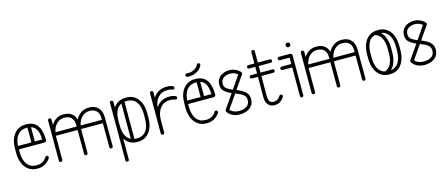

<svg xmlns="http://www.w3.org/2000/svg" viewBox="-52 -1322 5040 2160"><g transform="rotate(-15 2468.0 -241.5)"><path d="M383 -77Q357 -38 320 -17Q283 4 237 4H227Q172 4 130.5 -24.5Q89 -53 66.5 -105.5Q44 -158 44 -228V-279Q44 -384 94 -447Q144 -510 227 -510H237Q403 -510 406 -287Q406 -259 379 -259H84V-228Q84 -136 122 -85.5Q160 -35 227 -35H237Q312 -35 349 -99Q356 -108 366 -108Q375 -108 380.5 -102Q386 -96 386 -88Q386 -82 383 -77ZM227 -471Q164 -471 126.5 -426.5Q89 -382 84 -299H240V-471H237ZM366 -299Q364 -372 342.5 -412.5Q321 -453 280 -465V-299Z M525 -20Q525 -11 519 -5.5Q513 0 505 0Q496 0 490.5 -5.5Q485 -11 485 -20V-487Q485 -495 490.5 -501Q496 -507 505 -507Q513 -507 519 -501Q525 -495 525 -487V-427Q549 -466 585.5 -488Q622 -510 664 -510H676Q727 -510 762 -484.5Q797 -459 810 -413Q834 -458 873 -484Q912 -510 958 -510H969Q1035 -510 1073 -469.5Q1111 -429 1111 -357L1112 -20Q1112 -11 1106.5 -5.5Q1101 0 1092 0Q1084 0 1078.5 -5.5Q1073 -11 1073 -20L1072 -299H819Q819 -290 819 -279V-20Q819 -11 813 -5.5Q807 0 799 0Q790 0 784.5 -5.5Q779 -11 779 -20L778 -299H525Q525 -290 525 -279ZM958 -471Q910 -471 873.5 -435.5Q837 -400 824 -339H1072V-357Q1072 -414 1043.5 -442.5Q1015 -471 968 -471ZM664 -471Q616 -471 579.5 -435.5Q543 -400 531 -339H778V-357Q778 -414 749.5 -442.5Q721 -471 675 -471Z M1249 171Q1249 179 1243 184.5Q1237 190 1229 190Q1220 190 1214.5 184.5Q1209 179 1209 171V-500Q1209 -508 1214.5 -513.5Q1220 -519 1229 -519Q1237 -519 1243 -513.5Q1249 -508 1249 -500V-434Q1272 -470 1308.5 -490Q1345 -510 1391 -510H1402Q1485 -510 1534.5 -447Q1584 -384 1584 -279V-228Q1584 -123 1535 -59Q1486 5 1402 5H1391Q1345 5 1308.5 -15.5Q1272 -36 1249 -72ZM1544 -279Q1544 -371 1507 -421Q1470 -471 1402 -471H1391Q1380 -471 1370 -470V-36Q1380 -35 1391 -35H1402Q1470 -35 1507 -85.5Q1544 -136 1544 -228ZM1249 -228Q1249 -87 1331 -48V-459Q1249 -420 1249 -279Z M1712 -20Q1712 -11 1706 -5.5Q1700 0 1692 0Q1683 0 1677.5 -5.5Q1672 -11 1672 -20V-487Q1672 -495 1677.5 -501Q1683 -507 1692 -507Q1700 -507 1706 -501Q1712 -495 1712 -487V-425Q1737 -465 1776.5 -487.5Q1816 -510 1865 -510H1876Q1915 -510 1941 -497Q1954 -492 1954 -479Q1954 -470 1947 -464Q1940 -458 1932 -460Q1920 -464 1907 -467.5Q1894 -471 1876 -471H1865Q1802 -471 1761.5 -428Q1721 -385 1713 -312Q1739 -350 1778 -372.5Q1817 -395 1865 -395H1876Q1913 -395 1941 -381Q1954 -376 1954 -363Q1954 -353 1947 -347.5Q1940 -342 1932 -344Q1920 -348 1907 -351.5Q1894 -355 1876 -355H1865Q1796 -355 1754 -302.5Q1712 -250 1712 -163Z M2354 -77Q2328 -38 2291 -17Q2254 4 2208 4H2198Q2143 4 2101.5 -24.5Q2060 -53 2037.5 -105.5Q2015 -158 2015 -228V-279Q2015 -384 2065 -447Q2115 -510 2198 -510H2208Q2374 -510 2377 -287Q2377 -259 2350 -259H2055V-228Q2055 -136 2093 -85.5Q2131 -35 2198 -35H2208Q2283 -35 2320 -99Q2327 -108 2337 -108Q2346 -108 2351.5 -102Q2357 -96 2357 -88Q2357 -82 2354 -77ZM2198 -471Q2135 -471 2097.5 -426.5Q2060 -382 2055 -299H2211V-471H2208ZM2337 -299Q2335 -372 2313.5 -412.5Q2292 -453 2251 -465V-299ZM2264 -661Q2269 -675 2285 -673Q2293 -672 2298 -665.5Q2303 -659 2302 -650Q2302 -648 2301 -646Q2284 -609 2252.5 -588Q2221 -567 2186.5 -560Q2152 -553 2126 -557Q2118 -558 2113 -564.5Q2108 -571 2109 -579Q2110 -588 2116 -593Q2122 -598 2131 -597Q2152 -593 2178 -598Q2204 -603 2227.5 -618.5Q2251 -634 2264 -661Z M2447 -63Q2443 -69 2443 -76Q2443 -83 2447 -89L2560 -252Q2515 -270 2482 -297.5Q2449 -325 2449 -375Q2449 -418 2470 -447.5Q2491 -477 2524.5 -492Q2558 -507 2596 -507Q2635 -507 2669.5 -491.5Q2704 -476 2726 -451Q2731 -445 2731 -437Q2731 -431 2727 -425L2621 -271Q2653 -258 2683.5 -241Q2714 -224 2734 -197.5Q2754 -171 2754 -130Q2754 -86 2731.5 -56Q2709 -26 2671.5 -10.5Q2634 5 2589 5Q2543 5 2505.5 -13Q2468 -31 2447 -63ZM2489 -375Q2489 -340 2515.5 -320.5Q2542 -301 2583 -285L2686 -435Q2651 -467 2596 -467Q2552 -467 2520.5 -444.5Q2489 -422 2489 -375ZM2714 -130Q2714 -161 2698.5 -179.5Q2683 -198 2656.5 -211Q2630 -224 2597 -237L2486 -76Q2503 -57 2529.5 -46Q2556 -35 2589 -35Q2644 -35 2679 -58Q2714 -81 2714 -130Z M3071 -83Q3077 -92 3088 -92Q3096 -92 3102 -86Q3108 -80 3108 -72Q3108 -65 3105 -62Q3087 -32 3059 -13.5Q3031 5 2996 5H2988Q2946 5 2919 -26Q2892 -57 2892 -114L2893 -351H2823Q2814 -351 2808.5 -356.5Q2803 -362 2803 -370Q2803 -379 2808.5 -384.5Q2814 -390 2823 -390H2893V-467H2823Q2814 -467 2808.5 -472.5Q2803 -478 2803 -487Q2803 -495 2808.5 -501Q2814 -507 2823 -507H2893V-639Q2893 -648 2899 -653.5Q2905 -659 2913 -659Q2922 -659 2927.5 -653.5Q2933 -648 2933 -639V-507H3073Q3081 -507 3087 -501Q3093 -495 3093 -487Q3093 -478 3087 -472.5Q3081 -467 3073 -467H2933V-390H3073Q3081 -390 3087 -384.5Q3093 -379 3093 -370Q3093 -362 3087 -356.5Q3081 -351 3073 -351H2933L2932 -118Q2932 -35 2988 -35H2996Q3043 -35 3071 -83Z M3180 -354Q3172 -354 3166 -359.5Q3160 -365 3160 -374Q3160 -382 3166 -388Q3172 -394 3180 -394H3293V-468H3180Q3172 -468 3166 -474Q3160 -480 3160 -488Q3160 -497 3166 -502.5Q3172 -508 3180 -508H3305Q3332 -508 3332 -481V-20Q3332 -11 3326 -5.5Q3320 0 3312 0Q3293 0 3293 -20V-354ZM3285 -612Q3285 -623 3292.5 -630.5Q3300 -638 3312 -638Q3323 -638 3330.5 -630.5Q3338 -623 3338 -612V-610Q3338 -599 3330.5 -591.5Q3323 -584 3312 -584Q3300 -584 3292.5 -591.5Q3285 -599 3285 -610Z M3469 -20Q3469 -11 3463 -5.5Q3457 0 3449 0Q3440 0 3434.5 -5.5Q3429 -11 3429 -20V-487Q3429 -495 3434.5 -501Q3440 -507 3449 -507Q3457 -507 3463 -501Q3469 -495 3469 -487V-427Q3493 -466 3529.5 -488Q3566 -510 3608 -510H3620Q3671 -510 3706 -484.5Q3741 -459 3754 -413Q3778 -458 3817 -484Q3856 -510 3902 -510H3913Q3979 -510 4017 -469.5Q4055 -429 4055 -357L4056 -20Q4056 -11 4050.5 -5.5Q4045 0 4036 0Q4028 0 4022.5 -5.5Q4017 -11 4017 -20L4016 -299H3763Q3763 -290 3763 -279V-20Q3763 -11 3757 -5.5Q3751 0 3743 0Q3734 0 3728.5 -5.5Q3723 -11 3723 -20L3722 -299H3469Q3469 -290 3469 -279ZM3902 -471Q3854 -471 3817.5 -435.5Q3781 -400 3768 -339H4016V-357Q4016 -414 3987.5 -442.5Q3959 -471 3912 -471ZM3608 -471Q3560 -471 3523.5 -435.5Q3487 -400 3475 -339H3722V-357Q3722 -414 3693.5 -442.5Q3665 -471 3619 -471Z M4144 -279Q4144 -346 4165.5 -398Q4187 -450 4227.5 -480Q4268 -510 4326 -510H4338Q4396 -510 4436.5 -480Q4477 -450 4498 -398Q4519 -346 4519 -279V-228Q4519 -161 4498 -108.5Q4477 -56 4436.5 -25.5Q4396 5 4338 5H4326Q4268 5 4227.5 -25.5Q4187 -56 4165.5 -108.5Q4144 -161 4144 -228ZM4424 -228Q4424 -166 4407 -116Q4390 -66 4357 -36Q4417 -43 4448.5 -94.5Q4480 -146 4480 -228V-279Q4480 -361 4448.5 -412Q4417 -463 4356 -470Q4390 -441 4407 -390.5Q4424 -340 4424 -279ZM4184 -279V-228Q4184 -153 4209.5 -104Q4235 -55 4286 -40Q4334 -53 4359.5 -102Q4385 -151 4385 -228V-279Q4385 -355 4359.5 -404.5Q4334 -454 4284 -465Q4234 -451 4209 -402Q4184 -353 4184 -279Z M4598 -63Q4594 -69 4594 -76Q4594 -83 4598 -89L4711 -252Q4666 -270 4633 -297.5Q4600 -325 4600 -375Q4600 -418 4621 -447.5Q4642 -477 4675.5 -492Q4709 -507 4747 -507Q4786 -507 4820.5 -491.5Q4855 -476 4877 -451Q4882 -445 4882 -437Q4882 -431 4878 -425L4772 -271Q4804 -258 4834.5 -241Q4865 -224 4885 -197.5Q4905 -171 4905 -130Q4905 -86 4882.5 -56Q4860 -26 4822.5 -10.5Q4785 5 4740 5Q4694 5 4656.5 -13Q4619 -31 4598 -63ZM4640 -375Q4640 -340 4666.5 -320.5Q4693 -301 4734 -285L4837 -435Q4802 -467 4747 -467Q4703 -467 4671.5 -444.5Q4640 -422 4640 -375ZM4865 -130Q4865 -161 4849.5 -179.5Q4834 -198 4807.5 -211Q4781 -224 4748 -237L4637 -76Q4654 -57 4680.5 -46Q4707 -35 4740 -35Q4795 -35 4830 -58Q4865 -81 4865 -130Z"/></g></svg>

Font: Libertine Sup Light
Style: Regular
Weight: 300
Designer: Bastien Sozeau
Foundry: NBR — Bastien Sozeau
Version: Version 2.003; ttfautohint (v1.8.4.7-5d5b);gftools[0.9.33]